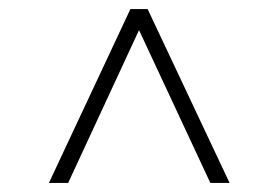

<svg xmlns="http://www.w3.org/2000/svg" viewBox="-20 -735 615 424"><path d="M444.5 -331 287 -668.5 130.5 -331H88L268 -715H306L487 -331Z"/></svg>

Font: Newsreader Display SemiBold
Style: Regular
Weight: 600
Designer: Hugues Gentile
Foundry: Production Type
Version: Version 1.001